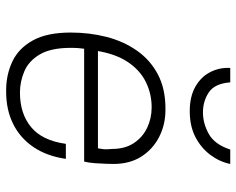

<svg xmlns="http://www.w3.org/2000/svg" viewBox="-94 -684 787 640"><g transform="rotate(90 300.0 -363.5)"><path d="M280 10Q229 10 185 -10.5Q141 -31 114.5 -78.5Q88 -126 88 -205Q88 -268 102.5 -324.5Q117 -381 148 -425.5Q179 -470 227 -495.5Q275 -521 341 -521H346Q395 -521 436 -500Q477 -479 501.5 -440.5Q526 -402 526 -348Q526 -342 525.5 -324.5Q525 -307 523.5 -286Q522 -265 518 -250H121L145 -270Q141 -245 140 -232Q139 -219 139 -206Q139 -139 161 -102Q183 -65 217.5 -50.5Q252 -36 288 -36Q358 -36 403 -73Q448 -110 459 -189H509Q500 -126 470 -81.5Q440 -37 393 -13.5Q346 10 285 10ZM148 -286 128 -296H474Q478 -318 477 -327Q476 -336 476 -343Q476 -386 456.5 -415.5Q437 -445 405.5 -460Q374 -475 337 -475Q292 -475 252.5 -455.5Q213 -436 185.5 -394.5Q158 -353 148 -286ZM350 -602Q301 -602 268 -621Q235 -640 219.5 -671Q204 -702 206 -737H254Q258 -685 287.5 -665.5Q317 -646 354 -646Q391 -646 426 -665.5Q461 -685 478 -737H526Q519 -702 496 -671Q473 -640 436.5 -621Q400 -602 350 -602Z"/></g></svg>

Font: Chivo Mono Medium Thin
Style: Italic
Weight: 250
Italic angle: -8.05°
Monospace: yes
Version: Version 1.008